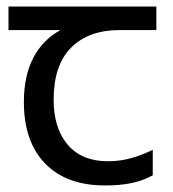

<svg xmlns="http://www.w3.org/2000/svg" viewBox="-20 -557 530 587"><path d="M301 10Q183 10 118 -57Q53 -124 53 -245Q53 -325 82 -380.5Q111 -436 165 -465H6V-537H458V-465H345Q251 -465 197.5 -411.5Q144 -358 144 -252Q144 -165 187 -114.5Q230 -64 310 -64Q347 -64 381 -73.5Q415 -83 447 -99V-21Q418 -5 383 2.5Q348 10 301 10Z"/></svg>

Font: ugurmukhi15
Style: Book
Weight: 400
Designer: Jelle Bosma - Monotype Design Team
Foundry: Monotype Imaging Inc.
Version: Version 2.003